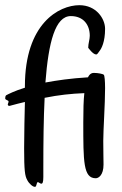

<svg xmlns="http://www.w3.org/2000/svg" viewBox="-25 -677 472 740"><path d="M375 -389C372 -392 353 -396 337 -396C331 -396 322 -395 314 -379C247 -375 193 -367 150 -359C162 -515 188 -615 248 -615C296 -615 321 -582 321 -539C321 -525 315 -509 315 -493C315 -493 333 -467 346 -467C349 -467 354 -473 359 -481C366 -490 380 -515 380 -566C380 -605 346 -657 281 -657C202 -657 71 -586 71 -345V-339C29 -326 7 -314 -1 -310C-4 -308 -5 -302 -5 -298C-5 -291 8 -291 8 -286C8 -281 5 -277 5 -275C5 -271 7 -269 11 -269C12 -269 14 -269 16 -270C35 -275 53 -280 71 -284C70 -239 68 -166 68 -106C68 -19 71 1 80 17C87 31 102 44 110 43C117 43 115 25 121 25C124 25 130 31 134 31C139 31 142 26 142 5V-31C142 -129 143 -220 147 -300C202 -311 249 -316 300 -318C297 -291 296 -254 296 -205C296 -54 296 10 344 10C355 10 374 -2 374 -43C374 -64 373 -96 373 -134C373 -177 380 -275 380 -337C380 -366 378 -386 375 -389Z"/></svg>

Font: Oregano
Style: Regular
Weight: 400
Designer: Astigmatic (AOETI)
Foundry: Astigmatic (AOETI)
Version: Version 1.000